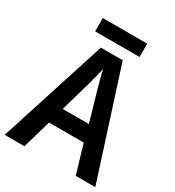

<svg xmlns="http://www.w3.org/2000/svg" viewBox="-204 -1057 1015 1112"><g transform="rotate(30 303.5 -501.0)"><path d="M451 -936H154V-847H451ZM475 -66H606L376 -782H230L0 -66H132L187 -256H419ZM335 -558 391 -364H216L272 -559C279 -585 295 -644 303 -681C310 -646 326 -592 335 -558Z"/></g></svg>

Font: Noto Sans Malayalam UI SemiCondensed SemiBold
Style: Regular
Weight: 600
Width: 4
Designer: Jelle Bosma - Monotype Design Team
Foundry: Monotype Imaging Inc.
Version: Version 2.104